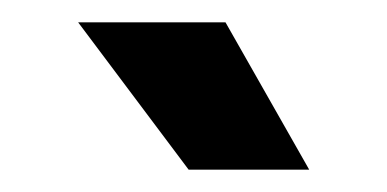

<svg xmlns="http://www.w3.org/2000/svg" viewBox="-20 -720 347 172"><path d="M182 -700H50L149 -568H257Z"/></svg>

Font: Space Cowgirl Bold
Style: Regular
Weight: 700
Designer: Valery Marier
Foundry: Valery Marier
Version: Version 1.000;hotconv 1.0.109;makeotfexe 2.5.65596